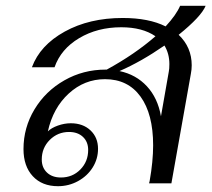

<svg xmlns="http://www.w3.org/2000/svg" viewBox="-20 -632 732 662"><path d="M596 -512Q641 -469 641 -407Q641 -392 638 -377L571 0H494L496 -8Q508 -76 508 -131Q508 -239 464.5 -299Q421 -359 342 -359Q271 -359 217 -309.5Q163 -260 145 -179Q157 -191 179.5 -199Q202 -207 224 -207Q266 -207 292 -182.5Q318 -158 318 -119Q318 -84 299.5 -54.5Q281 -25 249 -7.5Q217 10 180 10Q125 10 93 -24.5Q61 -59 61 -118Q61 -192 99 -255Q137 -318 202 -355Q267 -392 344 -392H348Q445 -445 516 -507Q471 -538 398 -538Q316 -538 253 -500.5Q190 -463 168 -400H90Q118 -476 203 -523Q288 -570 403 -570Q493 -570 551 -541Q588 -581 601 -612H689Q674 -575 596 -512ZM564 -411Q564 -447 547 -475Q466 -419 392 -387Q449 -375 486.5 -334.5Q524 -294 535 -231L562 -385Q564 -394 564 -411ZM124 -82Q124 -54 142 -37Q160 -20 190 -20Q230 -20 257 -47.5Q284 -75 284 -115Q284 -143 266 -160Q248 -177 218 -177Q179 -177 151.5 -149.5Q124 -122 124 -82Z"/></svg>

Font: Fahkwang Light
Style: Italic
Weight: 300
Italic angle: -10°
Version: Version 1.000; ttfautohint (v1.6)